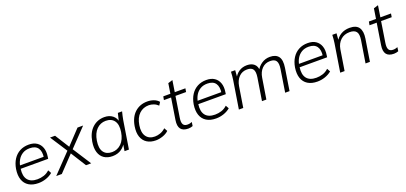

<svg xmlns="http://www.w3.org/2000/svg" viewBox="22 -1584 5320 2514"><g transform="rotate(-20 2681.5 -326.5)"><path d="M268 8Q188 8 135 -25Q82 -58 61 -119.5Q40 -181 53 -266Q66 -343 101.5 -397.5Q137 -452 191.5 -481Q246 -510 316 -510Q384 -510 428 -480.5Q472 -451 490.5 -398.5Q509 -346 498 -276L494 -248H95L101 -293H464L446 -279Q459 -366 425.5 -413.5Q392 -461 312 -461Q254 -461 212.5 -435.5Q171 -410 146 -366.5Q121 -323 113 -267L111 -248Q97 -149 138.5 -96.5Q180 -44 272 -44Q318 -44 362 -58Q406 -72 442 -106L467 -61Q428 -28 375.5 -10Q323 8 268 8Z M516 0 780 -275V-242L612 -501H682L816 -288H794L995 -501H1073L827 -244L828 -272L1003 0H931L788 -227H810L594 0Z M1300 8Q1231 8 1184 -23.5Q1137 -55 1118 -115.5Q1099 -176 1113 -262Q1133 -382 1202.5 -446Q1272 -510 1370 -510Q1438 -510 1483.5 -474.5Q1529 -439 1538 -377L1527 -376L1557 -501H1616Q1609 -472 1602 -444Q1595 -416 1591 -389L1529 0H1468L1488 -126H1503Q1476 -63 1424 -27.5Q1372 8 1300 8ZM1312 -44Q1387 -44 1441 -96.5Q1495 -149 1511 -250Q1527 -351 1488.5 -404.5Q1450 -458 1371 -458Q1296 -458 1243 -405Q1190 -352 1174 -252Q1158 -150 1195.5 -97Q1233 -44 1312 -44Z M1904 8Q1832 8 1782 -23.5Q1732 -55 1711 -115.5Q1690 -176 1704 -262Q1724 -382 1794.5 -446Q1865 -510 1969 -510Q2016 -510 2058 -494.5Q2100 -479 2126 -448L2099 -405Q2071 -432 2037 -444.5Q2003 -457 1971 -457Q1891 -457 1836.5 -405Q1782 -353 1766 -254Q1750 -153 1789.5 -98.5Q1829 -44 1909 -44Q1946 -44 1985.5 -58Q2025 -72 2059 -104L2084 -58Q2052 -27 2001.5 -9.5Q1951 8 1904 8Z M2356 8Q2282 8 2251.5 -32.5Q2221 -73 2234 -155L2281 -452H2181L2190 -501H2289L2311 -641L2375 -661L2350 -501H2498L2490 -452H2342L2297 -165Q2287 -103 2303 -74Q2319 -45 2363 -45Q2382 -45 2398 -49Q2414 -53 2426 -58L2418 -4Q2404 1 2389 4.5Q2374 8 2356 8Z M2743 8Q2663 8 2610 -25Q2557 -58 2536 -119.5Q2515 -181 2528 -266Q2541 -343 2576.5 -397.5Q2612 -452 2666.5 -481Q2721 -510 2791 -510Q2859 -510 2903 -480.5Q2947 -451 2965.5 -398.5Q2984 -346 2973 -276L2969 -248H2570L2576 -293H2939L2921 -279Q2934 -366 2900.5 -413.5Q2867 -461 2787 -461Q2729 -461 2687.5 -435.5Q2646 -410 2621 -366.5Q2596 -323 2588 -267L2586 -248Q2572 -149 2613.5 -96.5Q2655 -44 2747 -44Q2793 -44 2837 -58Q2881 -72 2917 -106L2942 -61Q2903 -28 2850.5 -10Q2798 8 2743 8Z M3061 0 3123 -389Q3127 -416 3129.5 -444Q3132 -472 3133 -501H3192L3183 -386H3169Q3198 -447 3246 -478.5Q3294 -510 3357 -510Q3420 -510 3457 -477.5Q3494 -445 3495 -383H3482Q3508 -439 3560 -474.5Q3612 -510 3677 -510Q3759 -510 3795.5 -461Q3832 -412 3815 -306L3767 0H3706L3755 -312Q3767 -388 3745 -422.5Q3723 -457 3661 -457Q3593 -457 3547.5 -411Q3502 -365 3490 -287L3444 0H3383L3433 -312Q3445 -388 3423 -422.5Q3401 -457 3339 -457Q3271 -457 3226 -411Q3181 -365 3168 -287L3122 0Z M4155 8Q4075 8 4022 -25Q3969 -58 3948 -119.5Q3927 -181 3940 -266Q3953 -343 3988.5 -397.5Q4024 -452 4078.5 -481Q4133 -510 4203 -510Q4271 -510 4315 -480.5Q4359 -451 4377.5 -398.5Q4396 -346 4385 -276L4381 -248H3982L3988 -293H4351L4333 -279Q4346 -366 4312.5 -413.5Q4279 -461 4199 -461Q4141 -461 4099.5 -435.5Q4058 -410 4033 -366.5Q4008 -323 4000 -267L3998 -248Q3984 -149 4025.5 -96.5Q4067 -44 4159 -44Q4205 -44 4249 -58Q4293 -72 4329 -106L4354 -61Q4315 -28 4262.5 -10Q4210 8 4155 8Z M4473 0 4535 -389Q4539 -416 4541.5 -444Q4544 -472 4545 -501H4604L4595 -386L4581 -385Q4611 -446 4664.5 -478Q4718 -510 4787 -510Q4880 -510 4915.5 -457.5Q4951 -405 4936 -308L4887 0H4826L4875 -306Q4888 -388 4861.5 -422.5Q4835 -457 4769 -457Q4692 -457 4642.5 -411Q4593 -365 4580 -289L4534 0Z M5221 8Q5147 8 5116.5 -32.5Q5086 -73 5099 -155L5146 -452H5046L5055 -501H5154L5176 -641L5240 -661L5215 -501H5363L5355 -452H5207L5162 -165Q5152 -103 5168 -74Q5184 -45 5228 -45Q5247 -45 5263 -49Q5279 -53 5291 -58L5283 -4Q5269 1 5254 4.5Q5239 8 5221 8Z"/></g></svg>

Font: Mulish ExtraLight Light
Style: Italic
Weight: 300
Italic angle: -9°
Version: Version 3.603